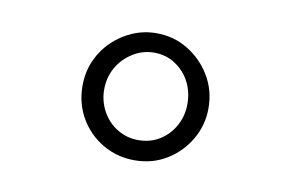

<svg xmlns="http://www.w3.org/2000/svg" viewBox="-42 -695 585 393"><g transform="rotate(10 250.0 -498.0)"><path d="M256 -366Q220 -366 190 -383.5Q160 -401 142.5 -431Q125 -461 125 -498Q125 -526 135.5 -550Q146 -574 164.5 -592Q183 -610 206.5 -620Q230 -630 256 -630Q292 -630 321.5 -612Q351 -594 369 -564Q387 -534 387 -497Q387 -462 369.5 -432Q352 -402 322.5 -384Q293 -366 256 -366ZM256 -408Q282 -408 301.5 -420.5Q321 -433 332 -453.5Q343 -474 343 -498Q343 -523 332.5 -543.5Q322 -564 302.5 -577Q283 -590 258 -590Q234 -590 213.5 -577Q193 -564 181.5 -543.5Q170 -523 170 -498Q170 -474 181.5 -453Q193 -432 213 -420Q233 -408 256 -408Z"/></g></svg>

Font: Inconsolata Light
Style: Regular
Weight: 300
Designer: Raph Levien, Cyreal, Brenton Simpson
Foundry: Raph Levien, Cyreal, Google
Version: Version 3.001